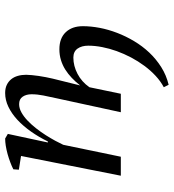

<svg xmlns="http://www.w3.org/2000/svg" viewBox="14 -494 663 731"><g transform="rotate(-90 345.5 -128.5)"><path d="M283.7 0 336.9 -245.1Q342.8 -271.5 347.4 -294.7Q352.1 -317.9 352.1 -339.8Q352.1 -359.9 343 -373.5Q334 -387.2 314.5 -387.2Q298.8 -387.2 283 -378.4Q267.1 -369.6 252 -355.2Q236.8 -340.8 222.7 -322.8Q208.5 -304.7 196.5 -285.9Q184.6 -267.1 175 -249.5Q165.5 -231.9 159.7 -219.2L114.3 0H42L117.2 -379.9L64.9 -388.2L66.4 -409.2Q78.6 -415.5 93.8 -421.1Q108.9 -426.8 124.8 -431.2Q140.6 -435.5 155.8 -438Q170.9 -440.4 183.6 -440.4L201.2 -430.2L168.5 -277.8H172.4Q189 -312 210 -341.8Q231 -371.6 254.6 -393.6Q278.3 -415.5 304.2 -428Q330.1 -440.4 356.9 -440.4Q374.5 -440.4 387.5 -434.3Q400.4 -428.2 409.2 -417.5Q418 -406.7 422.1 -392.1Q426.3 -377.4 426.3 -360.4Q426.3 -351.1 425 -338.9Q423.8 -326.7 421.9 -313Q419.9 -299.3 417.2 -285.4Q414.6 -271.5 411.6 -259.3L385.7 -154.8Q399.4 -172.4 414.6 -186.8Q429.7 -201.2 446.5 -211.7Q463.4 -222.2 482.4 -228Q501.5 -233.9 523.4 -233.9Q565.4 -233.9 588.4 -209.7Q611.3 -185.5 611.3 -144.5Q611.3 -114.3 605 -80.8Q598.6 -47.4 585.9 -14.2Q573.2 19 554.4 50.5Q535.6 82 511 108.2Q486.3 134.3 455.6 153.8Q424.8 173.3 388.2 182.1L378.9 163.6Q401.9 151.4 422.4 132.3Q442.9 113.3 460.4 89.6Q478 65.9 492.2 39.1Q506.3 12.2 516.4 -15.6Q526.4 -43.5 531.7 -71Q537.1 -98.6 537.1 -124Q537.1 -148.9 525.9 -164.8Q514.6 -180.7 491.7 -180.7Q460 -180.7 429.7 -164.8Q399.4 -148.9 378.9 -119.6L354 0Z"/></g></svg>

Font: PT Astra Serif
Style: Italic
Weight: 400
Italic angle: -16°
Designer: A.Korolkova, I. Chaeva
Foundry: ParaType Ltd
Version: Version 1.001